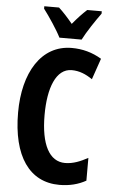

<svg xmlns="http://www.w3.org/2000/svg" viewBox="-62 -974 607 1025"><g transform="rotate(5 241.5 -461.5)"><path d="M228 -773H347C368 -815 413 -882 441 -920V-933H363C338 -910 317 -888 287 -852C260 -885 234 -913 212 -933H133V-920C162 -882 209 -812 228 -773ZM309 -606C350 -606 385 -591 420 -567L459 -680C409 -710 356 -724 299 -724C135 -724 43 -569 43 -356C43 -122 135 10 296 10C350 10 397 -2 438 -25V-147C399 -126 360 -109 316 -109C232 -109 185 -196 185 -355C185 -500 225 -606 309 -606Z"/></g></svg>

Font: Noto Sans Armenian ExtraCondensed
Style: Regular
Weight: 400
Width: 2
Designer: Monotype Design Team
Foundry: Monotype Imaging Inc.
Version: Version 2.008